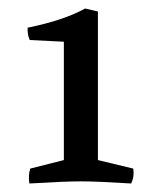

<svg xmlns="http://www.w3.org/2000/svg" viewBox="-20 -740 365 451"><path d="M210 -713V-364L293 -344Q296 -325 288 -309Q208 -314 170 -314Q132 -314 49 -309Q46 -328 51 -344L130 -364V-642L50 -646Q44 -658 45 -675Q129 -692 180 -720Z"/></svg>

Font: Alike
Style: Regular
Weight: 400
Designer: Cyreal (www.cyreal.org)
Foundry: Cyreal (www.cyreal.org)
Version: Version 1.212